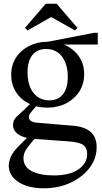

<svg xmlns="http://www.w3.org/2000/svg" viewBox="-20 -754 550 1031"><path d="M215 257Q130 257 78.5 223Q27 189 27 135Q27 114 38.5 87.5Q50 61 84 27L139 -28L177 -22Q143 17 124.5 42.5Q106 68 106 96Q106 141 149.5 164.5Q193 188 269 188Q353 188 400.5 156Q448 124 448 72Q448 39 426 24Q404 9 346 5L153 -9Q107 -13 78.5 -32.5Q50 -52 50 -83Q50 -109 68 -126Q86 -143 114 -169L145 -199H188L158 -165Q144 -149 139.5 -141.5Q135 -134 135 -126Q135 -113 145.5 -105Q156 -97 180 -95L371 -79Q499 -69 499 36Q499 98 460.5 148Q422 198 358 227.5Q294 257 215 257ZM234 -176Q178 -176 134 -198.5Q90 -221 65 -261Q40 -301 40 -352Q40 -404 65.5 -444Q91 -484 136 -507Q181 -530 238 -530L279 -527Q347 -515 389.5 -469Q432 -423 432 -356Q432 -304 406.5 -263.5Q381 -223 336 -199.5Q291 -176 234 -176ZM244 -215Q292 -215 318 -247.5Q344 -280 344 -341Q344 -387 330 -420.5Q316 -454 290 -472.5Q264 -491 228 -491Q180 -491 154 -458.5Q128 -426 128 -365Q128 -319 142 -285.5Q156 -252 182.5 -233.5Q209 -215 244 -215ZM238 -515V-530L486 -578H505V-515ZM128 -591 114 -604 226 -734H284L396 -604L382 -591L256 -662H254Z"/></svg>

Font: Hedvig Letters Serif 24pt 24pt
Style: Regular
Weight: 400
Version: Version 1.000